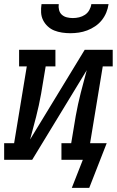

<svg xmlns="http://www.w3.org/2000/svg" viewBox="-44 -770 564 925"><path d="M295 -610Q275 -610 255 -613Q235 -616 217.5 -623Q200 -630 186 -643Q172 -656 163.5 -673Q155 -690 154 -710Q153 -730 156 -750H239Q237 -736 240.5 -722Q244 -708 254 -699Q264 -690 278 -686.5Q292 -683 307 -683Q322 -683 337 -686.5Q352 -690 365 -698.5Q378 -707 386 -721Q394 -735 396 -750H479Q476 -729 468 -709.5Q460 -690 446.5 -673Q433 -656 414.5 -643.5Q396 -631 376 -623.5Q356 -616 335.5 -613Q315 -610 295 -610ZM302 135 355 0H252V-80H299L321 -212Q326 -240 332 -267.5Q338 -295 345 -322.5Q352 -350 359.5 -377.5Q367 -405 374 -432L111 0H-24V-80H24L85 -450H48V-530H223V-450H176L154 -318Q149 -290 143 -262.5Q137 -235 130 -207.5Q123 -180 115.5 -152.5Q108 -125 101 -98L364 -530H499V-450H451L390 -80H470L386 135Z"/></svg>

Font: Iosevka Curly Slab MdObl
Style: Regular
Weight: 500
Italic angle: -9°
Monospace: yes
Designer: Belleve Invis
Foundry: Belleve Invis
Version: Version 11.0.0; ttfautohint (v1.8.3)